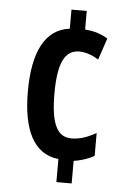

<svg xmlns="http://www.w3.org/2000/svg" viewBox="-53 -830 555 814"><g transform="rotate(5 224.5 -423.0)"><path d="M283 -711V-790H218V-709C114 -696 64 -597 64 -429C64 -268 110 -166 218 -154V-56H283V-152C312 -156 344 -166 370 -181V-278C333 -258 302 -246 265 -246C203 -246 177 -304 177 -429C177 -557 204 -616 267 -616C290 -616 319 -608 349 -589L380 -681C355 -697 323 -708 283 -711Z"/></g></svg>

Font: Noto Sans Malayalam UI ExtraCondensed SemiBold
Style: Regular
Weight: 600
Width: 2
Designer: Jelle Bosma - Monotype Design Team
Foundry: Monotype Imaging Inc.
Version: Version 2.104